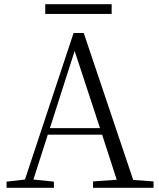

<svg xmlns="http://www.w3.org/2000/svg" viewBox="-20 -888 752 908"><path d="M194 -822H508V-868H194ZM333 -647 453 -282H216ZM420 0H706V-30L610 -37L376 -732H328L98 -39L11 -29V0H235V-29L138 -39L206 -251H463L532 -38L420 -30Z"/></svg>

Font: Noto Serif TC Light
Style: Regular
Weight: 300
Designer: Ryoko NISHIZUKA 西塚涼子 (kana & ideographs); Frank Grießhammer (Latin, Greek & Cyrillic); Wenlong ZHANG 张文龙 (bopomofo); San
Foundry: Adobe
Version: Version 2.001;hotconv 1.1.0;makeotfexe 2.6.0